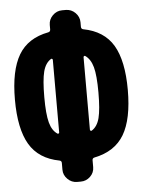

<svg xmlns="http://www.w3.org/2000/svg" viewBox="-53 -772 605 814"><g transform="rotate(-5 250.0 -365.0)"><path d="M322.3 -210.9Q346.7 -225.6 356 -261.7Q365.2 -297.9 365.2 -370.1Q365.2 -442.4 355.5 -478Q345.7 -513.7 322.3 -529.3Q320.3 -530.3 317.9 -528.8Q315.4 -527.3 315.4 -524.4V-215.8Q315.4 -212.9 317.9 -211.4Q320.3 -210 322.3 -210.9ZM184.6 -215.8V-524.4Q184.6 -527.3 182.1 -528.8Q179.7 -530.3 177.7 -529.3Q153.3 -514.6 144 -478.5Q134.8 -442.4 134.8 -370.1Q134.8 -297.9 144.5 -261.7Q154.3 -225.6 177.7 -210.9Q179.7 -210 182.1 -211.4Q184.6 -212.9 184.6 -215.8ZM324.2 -642.6Q412.1 -626 451.2 -560.1Q490.2 -494.1 490.2 -370.1Q490.2 -246.1 451.2 -180.2Q412.1 -114.3 324.2 -96.7Q315.4 -94.7 315.4 -85.9V-56.6Q315.4 -33.2 298.3 -16.6Q281.2 0 257.8 0H242.2Q218.8 0 201.7 -17.1Q184.6 -34.2 184.6 -56.6V-85.9Q184.6 -94.7 175.8 -96.7Q87.9 -113.3 48.8 -179.7Q9.8 -246.1 9.8 -370.1Q9.8 -494.1 48.8 -560.1Q87.9 -626 175.8 -642.6Q184.6 -644.5 184.6 -654.3V-672.9Q184.6 -696.3 201.7 -713.4Q218.8 -730.5 242.2 -730.5H257.8Q281.2 -730.5 298.3 -713.4Q315.4 -696.3 315.4 -672.9V-654.3Q315.4 -644.5 324.2 -642.6Z"/></g></svg>

Font: Rounded Mgen+ 1m bold
Style: Bold
Weight: 700
Designer: [Source Han Sans]
Ryoko NISHIZUKA  (kana & ideographs); Paul D. Hunt (Latin, Greek & Cyrillic); Wenlong ZHANG  (bopomofo
Version: Version 1.059.20150602